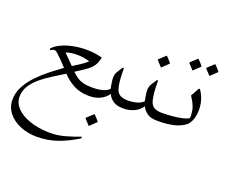

<svg xmlns="http://www.w3.org/2000/svg" viewBox="-164 -812 1764 1495"><g transform="rotate(20 718.5 -65.0)"><path d="M266 438Q190 438 127 411.5Q64 385 27 338Q-10 291 -10 231Q-10 172 18 119.5Q46 67 90.5 20.5Q135 -26 186 -66Q237 -106 283 -139Q251 -174 227.5 -197Q204 -220 187 -235Q177 -244 166 -244Q152 -244 133 -230L129 -244Q155 -272 197 -291.5Q239 -311 291.5 -321.5Q344 -332 399 -332Q466 -332 532 -315Q524 -272 505.5 -245Q487 -218 454 -194.5Q421 -171 369 -138Q394 -114 417 -99Q440 -84 470 -77Q500 -70 546 -70Q558 -70 563.5 -59Q569 -48 569 -35Q569 -22 563 -11Q557 0 546 0H536Q464 0 408.5 -30.5Q353 -61 316 -103Q270 -74 220.5 -43.5Q171 -13 129 22Q87 57 60.5 98.5Q34 140 34 190Q34 241 72.5 281.5Q111 322 179.5 346.5Q248 371 339 374Q410 376 478 356.5Q546 337 596 317L597 331Q515 382 435 410Q355 438 266 438ZM335 -173Q361 -190 391.5 -209Q422 -228 450 -254Q425 -262 398.5 -266Q372 -270 345 -270Q323 -270 299.5 -267Q276 -264 253 -256Q253 -256 265.5 -243.5Q278 -231 294 -214.5Q310 -198 322.5 -185.5Q335 -173 335 -173Z M668 -186Q666 -211 671.5 -227.5Q677 -244 688 -260Q699 -276 712 -297H722Q722 -267 723 -241Q724 -215 726 -192Q731 -147 741 -120.5Q751 -94 774.5 -82Q798 -70 840 -70H843Q857 -70 864 -59.5Q871 -49 870 -36Q869 -23 860.5 -11.5Q852 0 834 0H819Q767 0 737.5 -21.5Q708 -43 694 -73Q671 -38 631 -19Q591 0 543 0Q536 0 520 -3.5Q504 -7 490.5 -15Q477 -23 477 -35Q477 -51 491 -58.5Q505 -66 523 -68Q541 -70 553 -70Q587 -70 621.5 -78.5Q656 -87 680 -109Q675 -130 672.5 -150Q670 -170 668 -186ZM617 219Q616 217 608 209Q600 201 590.5 190.5Q581 180 575 173V168L628 119H631Q643 130 652.5 141Q662 152 672 164V169L620 219Z M951 -186Q949 -211 954.5 -227.5Q960 -244 971 -260Q982 -276 995 -297H1005Q1005 -267 1006 -241Q1007 -215 1009 -192Q1014 -147 1024 -120.5Q1034 -94 1057.5 -82Q1081 -70 1123 -70H1126Q1140 -70 1147 -59.5Q1154 -49 1153 -36Q1152 -23 1143.5 -11.5Q1135 0 1117 0H1102Q1050 0 1020.5 -21.5Q991 -43 977 -73Q954 -38 914 -19Q874 0 826 0Q819 0 803 -3.5Q787 -7 773.5 -15Q760 -23 760 -35Q760 -51 774 -58.5Q788 -66 806 -68Q824 -70 836 -70Q870 -70 904.5 -78.5Q939 -87 963 -109Q958 -130 955.5 -150Q953 -170 951 -186ZM990 -401Q989 -403 981 -411Q973 -419 963.5 -429.5Q954 -440 948 -447V-452L1001 -501H1004Q1016 -490 1025.5 -479Q1035 -468 1045 -456V-451L993 -401Z M1325 -346H1334Q1379 -281 1382 -206Q1384 -168 1376 -131.5Q1368 -95 1343 -63Q1304 -29 1246.5 -14.5Q1189 0 1113 0Q1079 0 1060.5 -11.5Q1042 -23 1042 -36Q1042 -49 1060 -59.5Q1078 -70 1109 -70Q1156 -70 1202.5 -74Q1249 -78 1285.5 -86.5Q1322 -95 1337 -107Q1340 -114 1339 -130Q1338 -146 1335.5 -164Q1333 -182 1329 -192Q1320 -218 1307.5 -240Q1295 -262 1286 -275ZM1367 -468Q1366 -470 1358 -478Q1350 -486 1340.5 -496.5Q1331 -507 1325 -514V-519L1378 -568H1381Q1393 -557 1402.5 -546Q1412 -535 1422 -523V-518L1370 -468ZM1229 -463Q1228 -465 1220 -473Q1212 -481 1202.5 -491.5Q1193 -502 1187 -509V-514L1240 -563H1243Q1255 -552 1264.5 -541Q1274 -530 1284 -518V-513L1232 -463Z"/></g></svg>

Font: Bona Nova
Style: Italic
Weight: 400
Italic angle: -4°
Designer: Mateusz Machalski
Foundry: Capitalics
Version: Version 4.001; ttfautohint (v1.8.3)